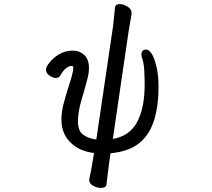

<svg xmlns="http://www.w3.org/2000/svg" viewBox="-20 -734 1040 941"><path d="M502 169Q500 187 474 187Q456 187 436.5 176.5Q417 166 417 147Q417 144 418 142Q418 141 427 98Q431 76 441 16Q367 7 324 -37Q281 -81 281 -147Q281 -183 291 -223Q301 -263 313.5 -301Q326 -339 331.5 -359.5Q337 -380 338 -387.5Q339 -395 339 -400Q339 -411 332 -411Q318 -411 303.5 -399.5Q289 -388 275 -363Q269 -352 254 -352Q239 -352 222 -364Q205 -376 205 -394Q205 -405 222.5 -427.5Q240 -450 269.5 -468Q299 -486 338 -486Q369 -486 392.5 -465Q416 -444 416 -400Q416 -378 411 -358Q397 -302 379.5 -244Q362 -186 362 -139Q362 -92 388 -73.5Q414 -55 452 -50L534 -605Q541 -664 544 -699Q546 -714 567 -714Q584 -714 604.5 -702Q625 -690 625 -670V-665L610 -578L533 -53Q613 -67 650 -132Q689 -203 689 -319Q689 -351 687 -389Q685 -426 676 -450Q673 -460 673 -468.5Q673 -477 678 -484Q683 -491 695 -491Q713 -491 726.5 -465.5Q740 -440 748.5 -399.5Q757 -359 757 -308Q757 -217 735.5 -146Q714 -75 663 -33Q612 9 522 17L515 63Q512 84 508.5 114.5Q505 145 502 169Z"/></svg>

Font: Moon Stars Kai
Style: Bold
Weight: 700
Designer: GuiWonder
Version: Version 1.101